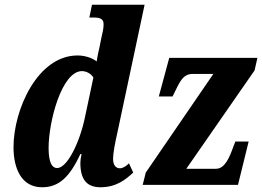

<svg xmlns="http://www.w3.org/2000/svg" viewBox="-20 -780 1106 810"><path d="M157 10C226 10 272 -29 319 -130H324C321 -118 319 -102 319 -93C319 -16 352 10 404 10C470 10 510 -22 542 -52L524 -91C515 -81 499 -70 486 -70C469 -70 457 -83 457 -110C457 -134 466 -180 474 -215L590 -760H368L357 -706H376C406 -706 417 -698 417 -678C417 -660 413 -642 408 -622L400 -582C397 -570 390 -538 388 -521C368 -536 338 -546 307 -546C139 -546 37 -318 37 -159C37 -67 72 10 157 10ZM582 0H984L1029 -183H973L964 -160C948 -116 929 -68 891 -68H766L1054 -483L1066 -536H694L650 -373H708L710 -377C736 -429 749 -468 792 -468H880L595 -52ZM221 -71C200 -71 185 -93 185 -156C185 -266 240 -480 326 -480C342 -480 363 -471 374 -453L339 -288C317 -180 264 -71 221 -71Z"/></svg>

Font: Noto Serif Condensed Extra
Style: Italic
Weight: 800
Width: 3
Italic angle: -12°
Designer: Monotype Design Team
Foundry: Monotype Imaging Inc.
Version: Version 1.901